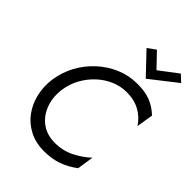

<svg xmlns="http://www.w3.org/2000/svg" viewBox="-268 -1077 1215 1215"><g transform="rotate(45 339.0 -470.0)"><path d="M495 -856 619 -950 663 -909 485 -770 351 -911 405 -950ZM160 -350Q149 -279 170 -216.5Q191 -154 240 -115.5Q289 -77 361 -76Q434 -75 494 -105Q554 -135 600 -178L583 -67Q534 -30 479 -10Q424 10 353 10Q280 10 222.5 -19.5Q165 -49 128 -99.5Q91 -150 76 -215Q61 -280 71 -350Q82 -424 117.5 -489Q153 -554 207 -603.5Q261 -653 328 -681.5Q395 -710 470 -710Q537 -711 586.5 -692Q636 -673 678 -633L660 -521Q628 -570 578 -597.5Q528 -625 461 -625Q406 -625 356 -603.5Q306 -582 265 -544Q224 -506 196.5 -456.5Q169 -407 160 -350Z"/></g></svg>

Font: Von Book
Style: Italic
Weight: 400
Version: Version 4.000; ttfautohint (v1.8.4.7-5d5b)